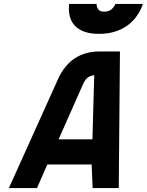

<svg xmlns="http://www.w3.org/2000/svg" viewBox="-20 -950 742 970"><path d="M468 -930Q468 -913 477 -902Q486 -891 506 -891Q528 -891 542 -902Q556 -913 563 -930H702Q691 -898 672 -870.5Q653 -843 625.5 -822.5Q598 -802 561.5 -790.5Q525 -779 480 -779Q435 -779 404.5 -790.5Q374 -802 356 -822.5Q338 -843 332 -870.5Q326 -898 329 -930ZM278 -561Q343 -690 483 -690H586L580 0H448L443 -119H219L167 0H25ZM456 -570Q442 -569 427.5 -561Q413 -553 401 -528L276 -246H447Z"/></svg>

Font: Panefresco 999wt
Style: Italic
Weight: 900
Version: Version 1.001